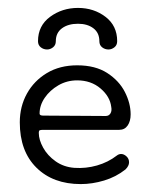

<svg xmlns="http://www.w3.org/2000/svg" viewBox="-20 -455 380 485"><path d="M184 10Q114 10 72 -31.5Q30 -73 30 -146Q30 -186 48 -218.5Q66 -251 98.5 -270.5Q131 -290 175 -290Q221 -290 251 -270.5Q281 -251 295.5 -222.5Q310 -194 310 -166Q310 -149 302.5 -138Q295 -127 281 -127H89Q83 -127 80.5 -126Q78 -125 78 -119Q78 -102 89 -82Q100 -62 120.5 -47.5Q141 -33 168 -31Q197 -29 225 -37Q253 -45 275 -62Q280 -66 286 -66Q293 -66 299.5 -60Q306 -54 306 -45Q306 -36 297 -27Q273 -8 243 1Q213 10 184 10ZM247 -162Q255 -162 259 -168.5Q263 -175 261 -185Q258 -211 234 -231.5Q210 -252 175 -252Q149 -252 127.5 -239.5Q106 -227 93 -208Q80 -189 80 -168Q80 -163 89 -163ZM177 -435Q217 -435 246.5 -412.5Q276 -390 276 -351Q276 -341 269 -335.5Q262 -330 254 -330Q245 -330 238 -335.5Q231 -341 231 -351Q231 -372 216 -383.5Q201 -395 177 -395Q152 -395 136.5 -383.5Q121 -372 121 -351Q121 -341 114 -335.5Q107 -330 99 -330Q90 -330 83 -335.5Q76 -341 76 -351Q76 -390 106.5 -412.5Q137 -435 177 -435Z"/></svg>

Font: Dongle Light
Style: Regular
Weight: 300
Designer: Yanghee Ryu
Foundry: Yanghee Ryu
Version: Version 2.000